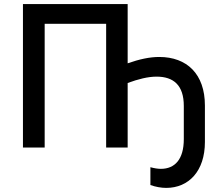

<svg xmlns="http://www.w3.org/2000/svg" viewBox="-20 -720 1094 937"><path d="M714 96V183C739 192 767 197 791 197C901 197 980 115 980 -27V-205C980 -359 892 -442 757 -442C710 -442 660 -431 603 -411V-700H92V0H198V-604H498V0H603V-315C655 -334 702 -346 744 -346C827 -346 877 -304 877 -203V-41C877 58 833 104 765 104C750 104 732 101 714 96Z"/></svg>

Font: Fixel Display Medium
Style: Regular
Weight: 500
Designer: AlfaBravo + MacPaw
Foundry: Kyrylo Tkachov, Marchela Mozhyna, Serhii Makarenko, Maria Weinstein, Zakhar Kryvoshyya
Version: Version 1.211